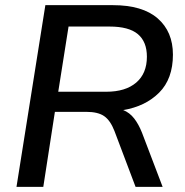

<svg xmlns="http://www.w3.org/2000/svg" viewBox="-20 -725 717 745"><path d="M44 0 156 -705H418Q533 -705 592 -653.5Q651 -602 651 -513Q651 -419 597.5 -365.5Q544 -312 458 -298Q483 -288 500.5 -265.5Q518 -243 531 -210L611 0H506L424 -217Q408 -258 384 -274.5Q360 -291 315 -291H193L148 0ZM206 -369H392Q467 -369 508.5 -404.5Q550 -440 550 -505Q550 -563 515 -592.5Q480 -622 405 -622H246Z"/></svg>

Font: Nunito Sans SemiBold
Style: Italic
Weight: 600
Italic angle: -9°
Designer: Vernon Adams
Foundry: Vernon Adams
Version: Version 3.006; ttfautohint (v1.8.3)